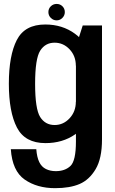

<svg xmlns="http://www.w3.org/2000/svg" viewBox="-20 -724 587 976"><path d="M260 232.5Q335.5 232.5 384.8 211.2Q434 190 466.2 135.8Q498.5 81.5 498.5 -15.5V-594.5H400.5L366 -486.5V-4.5Q366 93.5 338 119.8Q310 146 263.5 146Q235.5 146 213.5 135.2Q191.5 124.5 179.5 99.8Q167.5 75 164.5 34.5H35Q42.5 145 105.5 188.8Q168.5 232.5 260 232.5ZM211 3.5Q298 3.5 361.8 -40.8Q425.5 -85 425.5 -146.5L365.5 -206.5Q365.5 -157 333.8 -122.8Q302 -88.5 257.5 -88.5Q210 -88.5 184.2 -129.2Q158.5 -170 158.5 -298Q158.5 -425.5 184.2 -466.2Q210 -507 257.5 -507Q302 -507 333.8 -473.2Q365.5 -439.5 365.5 -390L425 -445.5Q425 -505.5 361 -552.5Q297 -599.5 210 -599.5Q106 -599.5 65.5 -520.8Q25 -442 25 -298.5Q25 -155 66 -75.8Q107 3.5 211 3.5ZM268 -620.5Q285 -620.5 297.2 -633Q309.5 -645.5 309.5 -662.5Q309.5 -680 297.5 -692Q285.5 -704 268 -704Q250.5 -704 238.2 -692Q226 -680 226 -662.5Q226 -645 238.5 -632.8Q251 -620.5 268 -620.5Z"/></svg>

Font: Anybody SemiCondensed SemiBold
Style: Regular
Weight: 600
Width: 4
Version: Version 1.113;gftools[0.9.25]